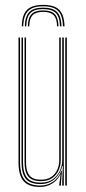

<svg xmlns="http://www.w3.org/2000/svg" viewBox="-20 -752 350 778"><path d="M154.8 -732.2Q200.2 -732.2 220.2 -712Q240.2 -691.8 241.5 -645.2H235.2Q234.2 -688.8 215.6 -707.6Q197 -726.5 154.8 -726.5Q112.8 -726.5 94 -707.6Q75.2 -688.8 74.2 -645.2H68.2Q69.2 -691.8 89.4 -712Q109.5 -732.2 154.8 -732.2ZM154.8 -721Q193.8 -721 211 -703.4Q228.2 -685.8 229.2 -645.2H223Q222.5 -682.8 206.5 -699Q190.5 -715.2 154.8 -715.2Q119 -715.2 103.1 -699Q87.2 -682.8 86.5 -645.2H80.5Q81.5 -685.8 98.8 -703.4Q116 -721 154.8 -721ZM154.8 -709.8Q187.5 -709.8 201.9 -694.8Q216.2 -679.8 217 -645.2H211.2Q210.8 -676.8 197.5 -690.4Q184.2 -704 154.8 -704Q125.5 -704 112.2 -690.4Q99 -676.8 98.5 -645.2H92.8Q93.2 -679.8 107.8 -694.8Q122.2 -709.8 154.8 -709.8ZM142.5 5.5Q122.2 5.5 107.2 1.1Q92.2 -3.2 82.2 -11.8Q72.2 -20.2 66.2 -32.4Q60.2 -44.5 57.6 -60.1Q55 -75.8 55 -94.2V-600H61.2V-94.8Q61.2 -72.8 65.1 -55.1Q69 -37.5 78.2 -25.4Q87.5 -13.2 103.5 -6.8Q119.5 -0.2 143.2 -0.2Q173 -0.2 195.6 -16.2Q218.2 -32.2 228.8 -60.2H231L226.8 -7.2V0H220.2V-5L225.5 -44.8H224.2Q213.5 -22 191.5 -8.2Q169.5 5.5 142.5 5.5ZM244.5 0V-600H250.8V0ZM145.5 -18Q126.5 -18 113.8 -23.1Q101 -28.2 93.5 -38.1Q86 -48 82.8 -62.5Q79.5 -77 79.5 -95.8V-600H85.5V-96Q85.5 -72 91.1 -56Q96.8 -40 109.9 -31.9Q123 -23.8 146 -23.8Q172.2 -23.8 188.6 -35.6Q205 -47.5 212.5 -65.4Q220 -83.2 220 -100.8V-600H226.2V-101Q226.2 -82.8 218.1 -63.4Q210 -44 192.4 -31Q174.8 -18 145.5 -18ZM144 -6.2Q102 -6.2 84.6 -27.6Q67.2 -49 67.2 -95V-600H73.2V-95.2Q73.2 -52.5 89.4 -32.2Q105.5 -12 145 -12Q175.8 -12 195 -26.5Q214.2 -41 223.2 -61.9Q232.2 -82.8 232.2 -101.2V-600H238.5V0H232.2V-15L234.5 -78.8H232.2Q226.2 -50.5 203 -28.2Q179.8 -6 144 -6.2Z"/></svg>

Font: Big Shoulders Inline Display Thin ExtraLight
Style: Regular
Weight: 250
Version: Version 2.002